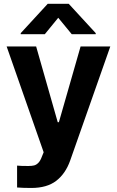

<svg xmlns="http://www.w3.org/2000/svg" viewBox="-20 -770 603 990"><path d="M68.1 196.7V83.9L92.6 85.5Q107.6 85.9 126.8 85.9Q144.5 85.9 156.1 82.9Q167.8 79.9 178.1 69.2Q188.4 58.5 196.1 37.3L205.1 15L14.3 -530.3H166.4L277.7 -139.8H283.6L395.5 -530.3H548.7L341.8 57.9Q317.8 125.5 269.9 162.4Q222 199.2 141.5 199.2Q99 199.2 68.1 196.7ZM280.3 -678.4 211.2 -593.8H86.9V-599.1L226.1 -750.4H334.4L473.6 -599.1V-593.8H349.8Z"/></svg>

Font: Pretendard Std Variable
Style: Regular
Weight: 400
Designer: Base glyphs from Inter by Rasmus Andersson; Hangeul glyphs from Noto Sans CJK(Source Han Sans) by Jang Soo-young and Kan
Foundry: Kil Hyung-jin
Version: Version 1.309;Glyphs 3.2 (3225)